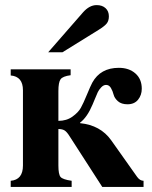

<svg xmlns="http://www.w3.org/2000/svg" viewBox="-20 -733 596 753"><path d="M169 -528 306 -685Q331 -713 359 -713Q381 -713 394 -701Q407 -689 407 -669Q407 -652 399 -641.5Q391 -631 367 -616L225 -528ZM257 -461V-438Q226 -434 217.5 -422Q209 -410 209 -376V-259Q241 -259 264 -275.5Q287 -292 297 -310Q307 -328 321 -362Q335 -396 342 -409Q374 -467 446 -467Q486 -467 511 -445Q536 -423 536 -385Q536 -360 521.5 -342Q507 -324 480 -324Q456 -324 442.5 -336Q429 -348 425.5 -362Q422 -376 415 -388Q408 -400 396 -400Q386 -400 377 -390.5Q368 -381 363.5 -371.5Q359 -362 352 -344.5Q345 -327 343 -323Q322 -273 294 -252V-250Q374 -242 416 -183L518 -39Q529 -24 543 -24V0H381L254 -197Q243 -215 234 -221Q225 -227 209 -227V-84Q209 -49 217.5 -39Q226 -29 261 -24V0H22V-24Q70 -28 70 -84V-379Q70 -433 22 -437V-461Z"/></svg>

Font: STIX
Style: Bold
Weight: 700
Designer: MicroPress Inc., with final additions and corrections provided by Coen Hoffman, Elsevier (retired)
Version: Version 1.1.1